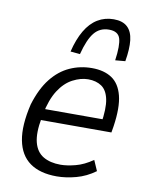

<svg xmlns="http://www.w3.org/2000/svg" viewBox="-84 -800 679 870"><g transform="rotate(10 255.5 -365.0)"><path d="M237 8Q160 8 113.5 -25Q67 -58 54 -125Q41 -192 65 -293Q88 -368 124.5 -414Q161 -460 208.5 -481.5Q256 -503 310 -503Q366 -503 402 -479Q438 -455 451.5 -402Q465 -349 452 -261L447 -231H106L115 -283H416L394 -260Q406 -334 397.5 -375Q389 -416 364 -433Q339 -450 302 -450Q268 -450 231.5 -431Q195 -412 168 -370Q141 -328 127 -258L124 -240Q111 -170 122 -127.5Q133 -85 165 -66Q197 -47 245 -47Q274 -47 313 -57Q352 -67 392 -95L413 -47Q372 -17 325.5 -4.5Q279 8 237 8ZM245 -556 201 -560Q215 -618 238.5 -658Q262 -698 295 -718Q328 -738 369 -738Q410 -738 432 -717.5Q454 -697 458.5 -657.5Q463 -618 453 -560L407 -556Q417 -626 407.5 -657Q398 -688 356 -688Q314 -688 288.5 -657Q263 -626 245 -556Z"/></g></svg>

Font: Nunito Sans 7pt Condensed Light
Style: Italic
Weight: 300
Width: 3
Italic angle: -9°
Designer: Vernon Adams
Foundry: Vernon Adams
Version: Version 3.101;gftools[0.9.27]